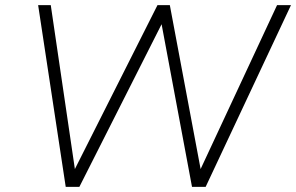

<svg xmlns="http://www.w3.org/2000/svg" viewBox="-20 -725 1149 745"><path d="M235 0 128 -705H177L271 -66H269L591 -705H639L759 -66H757L1055 -705H1109L778 0H725L607 -631L288 0Z"/></svg>

Font: Nunito Sans 7pt ExtraLight
Style: Italic
Weight: 250
Italic angle: -9°
Designer: Vernon Adams
Foundry: Vernon Adams
Version: Version 3.101;gftools[0.9.27]